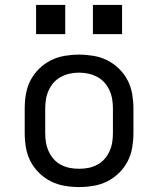

<svg xmlns="http://www.w3.org/2000/svg" viewBox="-20 -749 640 777"><path d="M300 8Q271 8 241.5 3Q212 -2 186 -15Q160 -28 138.5 -49Q117 -70 103.5 -96Q90 -122 85 -151.5Q80 -181 80 -210V-310Q80 -339 85 -368.5Q90 -398 103.5 -424Q117 -450 138.5 -471Q160 -492 186 -505Q212 -518 241.5 -523Q271 -528 300 -528Q329 -528 358.5 -523Q388 -518 414 -505Q440 -492 461.5 -471Q483 -450 496.5 -424Q510 -398 515 -368.5Q520 -339 520 -310V-210Q520 -181 515 -151.5Q510 -122 496.5 -96Q483 -70 461.5 -49Q440 -28 414 -15Q388 -2 358.5 3Q329 8 300 8ZM300 -66Q319 -66 337.5 -69.5Q356 -73 373 -82Q390 -91 402.5 -105Q415 -119 423 -136.5Q431 -154 434 -172.5Q437 -191 437 -210V-310Q437 -329 434 -347.5Q431 -366 423 -383.5Q415 -401 402.5 -415Q390 -429 373 -438Q356 -447 337.5 -451Q319 -455 300 -455Q281 -455 262.5 -451Q244 -447 227 -438Q210 -429 197.5 -415Q185 -401 177 -383.5Q169 -366 166 -347.5Q163 -329 163 -310V-210Q163 -191 166 -172.5Q169 -154 177 -136.5Q185 -119 197.5 -105Q210 -91 227 -82Q244 -73 262.5 -69.5Q281 -66 300 -66ZM356 -611V-729H474V-611ZM126 -611V-729H244V-611Z"/></svg>

Font: Iosevka SS04 Extended
Style: Regular
Weight: 400
Width: 7
Monospace: yes
Designer: Belleve Invis
Foundry: Belleve Invis
Version: Version 19.0.0; ttfautohint (v1.8.4)